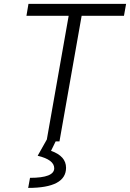

<svg xmlns="http://www.w3.org/2000/svg" viewBox="-20 -713 656 968"><path d="M214.4 0 326.2 -633.3H113.3L123.5 -693.4H615.7L605 -633.3H391.6L279.8 0ZM122.1 234.4 131.3 183.6Q253.4 183.6 253.4 135.3Q253.4 92.3 169.9 72.3L224.1 -23.9L262.2 -3.4L237.3 47.4Q313 74.2 313 132.8Q313 234.4 122.1 234.4Z"/></svg>

Font: Cascadia Code PL Light
Style: Italic
Weight: 300
Italic angle: -10°
Monospace: yes
Designer: Aaron Bell
Foundry: Saja Typeworks
Version: Version 2404.023; ttfautohint (v1.8.4)